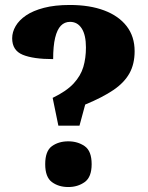

<svg xmlns="http://www.w3.org/2000/svg" viewBox="-20 -744 597 773"><path d="M192 -350Q248 -377 276.5 -408Q305 -439 315.5 -474.5Q326 -510 326 -553Q326 -603 309 -629.5Q292 -656 262 -656Q240 -656 225 -640.5Q210 -625 202 -592Q194 -559 194 -506Q114 -506 71.5 -523.5Q29 -541 29 -590Q29 -615 43 -639Q57 -663 85 -682Q113 -701 157 -712.5Q201 -724 261 -724Q341 -724 399.5 -702Q458 -680 490 -638.5Q522 -597 522 -538Q522 -486 501 -448.5Q480 -411 436.5 -381.5Q393 -352 323 -323L300 -238H215ZM255 9Q216 9 189 -11Q162 -31 162 -83Q162 -136 189 -155.5Q216 -175 255 -175Q293 -175 321 -155.5Q349 -136 349 -83Q349 -31 321 -11Q293 9 255 9Z"/></svg>

Font: Noto Rashi Hebrew Black
Style: Regular
Weight: 900
Version: Version 1.006